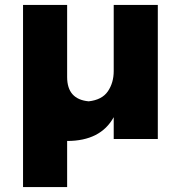

<svg xmlns="http://www.w3.org/2000/svg" viewBox="-20 -561 725 775"><path d="M251 194H73V-541H251V-250Q251 -160 338 -152Q392 -158 415.5 -192.5Q439 -227 439 -274V-541H617V0H439V-88Q386 8 251 8Z"/></svg>

Font: Argentum Novus
Style: Bold
Weight: 700
Designer: Julieta Ulanovsky (font) & Cristiano Sobral (main changes)
Foundry: Julieta Ulanovsky (font) & Cristiano Sobral (main changes)
Version: Version 3.00;November 27, 2020;FontCreator 13.0.0.2655 64-bi